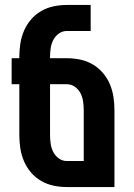

<svg xmlns="http://www.w3.org/2000/svg" viewBox="-20 -755 540 775"><path d="M442 0H250Q223 0 196.5 -5.5Q170 -11 146.5 -24.5Q123 -38 105 -59Q87 -80 76.5 -105Q66 -130 62 -156.5Q58 -183 58 -210V-415H27V-520H58V-525Q58 -552 62 -578.5Q66 -605 76.5 -630Q87 -655 105 -676Q123 -697 146.5 -710.5Q170 -724 196.5 -729.5Q223 -735 250 -735H346V-630H250Q232 -630 217.5 -619.5Q203 -609 195 -593.5Q187 -578 184.5 -560Q182 -542 182 -525V-520H250Q277 -520 303.5 -514.5Q330 -509 353.5 -495.5Q377 -482 395 -461Q413 -440 423.5 -415Q434 -390 438 -363.5Q442 -337 442 -310ZM318 -105V-310Q318 -327 315.5 -345Q313 -363 305 -378.5Q297 -394 282.5 -404.5Q268 -415 250 -415H182V-210Q182 -193 184.5 -175Q187 -157 195 -141.5Q203 -126 217.5 -115.5Q232 -105 250 -105Z"/></svg>

Font: Iosevka Extrabold
Style: Regular
Weight: 800
Monospace: yes
Designer: Belleve Invis
Foundry: Belleve Invis
Version: Version 32.5.0; ttfautohint (v1.8.4)